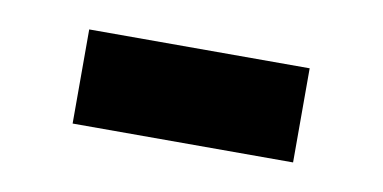

<svg xmlns="http://www.w3.org/2000/svg" viewBox="-30 -793 445 223"><g transform="rotate(10 192.5 -681.5)"><path d="M62 -626V-737H322V-626Z"/></g></svg>

Font: Georama SemiCondensed
Style: Bold
Weight: 700
Width: 4
Designer: Jean-Baptiste Levee
Foundry: Production Type
Version: Version 1.000